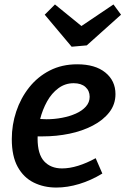

<svg xmlns="http://www.w3.org/2000/svg" viewBox="-20 -832 564 863"><path d="M233 11Q177 11 131.5 -11.5Q86 -34 59.5 -82Q33 -130 33 -207Q33 -271 53 -331Q73 -391 111 -439Q149 -487 203.5 -515Q258 -543 327 -543Q408 -543 453.5 -506Q499 -469 499 -409Q499 -363 471.5 -327.5Q444 -292 397 -267.5Q350 -243 292 -231Q234 -219 172 -219Q162 -219 153 -219Q144 -219 136 -220L143 -299Q154 -298 165.5 -297Q177 -296 189 -296Q224 -296 258.5 -302.5Q293 -309 321 -321.5Q349 -334 366 -353Q383 -372 383 -397Q383 -424 364 -441Q345 -458 311 -458Q273 -458 242.5 -435.5Q212 -413 191.5 -376Q171 -339 160 -295.5Q149 -252 149 -209Q149 -139 178.5 -107Q208 -75 259 -75Q293 -75 331.5 -87Q370 -99 410 -121L440 -52Q389 -21 336 -5Q283 11 233 11ZM490 -812 524 -766 370 -628 302 -622 181 -766 227 -812 383 -685 303 -686Z"/></svg>

Font: Bitter Thin SemiBold
Style: Italic
Weight: 600
Italic angle: -9°
Version: Version 2.002